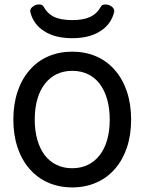

<svg xmlns="http://www.w3.org/2000/svg" viewBox="-20 -819 640 850"><path d="M174.8 -681.6Q151.4 -696.3 136 -717.8Q120.6 -739.3 114.3 -765.6Q113.8 -767.1 113.8 -770.5Q113.8 -780.8 125 -789.6Q137.2 -799.3 153.3 -799.3Q168 -799.3 172.9 -789.6Q189.9 -758.8 217.8 -745.1Q248.5 -730 299.8 -730Q347.7 -730 377 -743.2Q407.7 -756.3 426.8 -789.6Q431.6 -799.3 446.3 -799.3Q453.6 -799.3 461.4 -796.9Q469.2 -794.4 475.1 -789.6Q485.8 -780.3 485.8 -770.5Q485.8 -767.1 485.4 -765.6Q479 -739.3 463.6 -717.8Q448.2 -696.3 424.8 -681.6Q376.5 -649.9 299.8 -649.9Q223.1 -649.9 174.8 -681.6ZM488.8 -508.3Q523.4 -468.8 542 -413.1Q560.5 -357.4 560.5 -289.6Q560.5 -221.7 542 -166.3Q523.4 -110.8 488.8 -71.3Q454.6 -31.7 406.2 -10.5Q357.9 10.7 299.8 10.7Q241.7 10.7 193.4 -10.5Q145 -31.7 110.8 -71.3Q76.2 -110.8 57.6 -166.3Q39.1 -221.7 39.1 -289.6Q39.1 -357.4 57.6 -413.1Q76.2 -468.8 110.8 -508.3Q145 -548.3 193.4 -569.3Q241.7 -590.3 299.8 -590.3Q357.9 -590.3 406.2 -569.3Q454.6 -548.3 488.8 -508.3ZM179.7 -449.2Q157.2 -420.9 145.5 -380.6Q133.8 -340.3 133.8 -289.6Q133.8 -240.2 145.3 -200.2Q156.7 -160.2 178.2 -131.8Q200.2 -103.5 231 -88.9Q261.7 -74.2 299.8 -74.2Q338.4 -74.2 369.4 -89.4Q400.4 -104.5 421.9 -132.8Q443.4 -160.6 454.6 -200.4Q465.8 -240.2 465.8 -289.6Q465.8 -339.4 454.3 -379.4Q442.9 -419.4 421.4 -447.8Q399.9 -476.1 369.1 -490.7Q338.4 -505.4 299.8 -505.4Q262.2 -505.4 231.7 -491Q201.2 -476.6 179.7 -449.2Z"/></svg>

Font: Courier Prime Medium
Style: Regular
Weight: 500
Designer: Alan Dague-Greene
Foundry: Quote-Unquote Apps
Version: Version 1.202